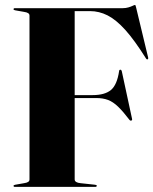

<svg xmlns="http://www.w3.org/2000/svg" viewBox="-20 -732 601 752"><path d="M461 -700Q472.5 -700 482.8 -703Q493 -706 499.5 -709.2Q506 -712.5 508.5 -712.5Q510 -712.5 511 -710.2Q512 -708 513.5 -701L560 -507.5Q561 -503.5 560.2 -502Q559.5 -500.5 558 -499.5Q556.5 -499 555 -499.8Q553.5 -500.5 551.5 -503.5Q507 -574.5 470.8 -614.8Q434.5 -655 401.2 -671.8Q368 -688.5 332.5 -688.5H272.5V-29Q272.5 -23 278.5 -19.2Q284.5 -15.5 296 -14.5L351.5 -8.5Q355.5 -8 357.2 -7.2Q359 -6.5 359 -4Q359 -2.5 357.5 -1.2Q356 0 353 0H38.5Q35.5 0 34.2 -1.2Q33 -2.5 33 -4Q33 -7.5 40 -8.5L74 -14.5Q85 -16 90.2 -19.5Q95.5 -23 95.5 -29V-671Q95.5 -677 90.2 -680.5Q85 -684 74 -685.5L40 -691.5Q33 -692.5 33 -696Q33 -697.5 34.2 -698.8Q35.5 -700 38.5 -700ZM231.5 -359.5H342.5Q390.5 -359.5 414.5 -379.5Q438.5 -399.5 446.5 -453.5Q447 -457 448.2 -458Q449.5 -459 451 -459Q455 -459.5 457 -453L497 -267.5Q498 -264.5 497.2 -262.5Q496.5 -260.5 495 -260Q493.5 -259.5 491.8 -259.5Q490 -259.5 487.5 -262Q462 -295.5 442.5 -314.2Q423 -333 403.2 -340.5Q383.5 -348 356.5 -348H231.5Z"/></svg>

Font: Fraunces 120pt
Style: Bold
Weight: 700
Version: Version 1.000;[b76b70a41]